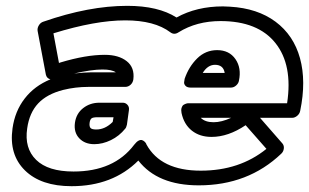

<svg xmlns="http://www.w3.org/2000/svg" viewBox="-20 -602 1059 658"><path d="M22.9 -162.1Q31.2 -221.2 64.7 -264.4Q98.1 -307.6 152.8 -330.1Q140.1 -333.5 137.2 -346.2L108.9 -496.1Q107.4 -505.9 113.3 -515.4Q119.1 -524.9 128.9 -527.8Q284.7 -582 416 -582Q522.5 -582 585 -542Q653.8 -580.1 744.1 -580.1Q748 -580.1 756.1 -579.6Q764.2 -579.1 768.1 -579.1Q862.3 -573.7 924.3 -527.6Q986.3 -481.4 1008.1 -402.6Q1029.8 -323.7 1008.8 -222.2Q1006.8 -211.9 998.5 -205.1Q990.2 -198.2 981 -198.2H871.1L948.2 -109.9Q954.1 -102.5 952.6 -92.3Q951.2 -82 943.8 -75.2Q830.1 33.2 661.1 33.2Q520 33.2 454.1 -51.8Q366.2 36.1 225.1 36.1Q120.6 36.1 65.4 -18.1Q10.3 -72.3 22.9 -162.1ZM73.2 -162.1Q63 -94.2 103.8 -54.2Q144.5 -14.2 231.9 -14.2Q370.6 -14.2 439.9 -106Q447.8 -116.2 454.8 -119.9Q461.9 -123.5 466.8 -121.8Q471.7 -120.1 475.1 -116.9Q478.5 -113.8 480.5 -110.4L481.9 -106.9Q531.2 -17.1 668 -17.1Q800.8 -17.1 893.1 -91.8L821.8 -172.9Q762.2 -132.8 705.1 -132.8Q664.6 -132.8 637.5 -154.3Q610.4 -175.8 602.1 -214.8Q600.1 -225.1 602.3 -232.4Q604.5 -239.7 609.1 -242.7Q613.8 -245.6 618.7 -247.1Q623.5 -248.5 627 -248H630.9H963.9Q983.9 -379.4 923.8 -454.6Q863.8 -529.8 735.8 -529.8Q653.8 -529.8 591.8 -491.2Q577.1 -481.4 564 -491.2Q509.8 -532.2 409.2 -532.2Q306.6 -532.2 163.1 -487.8L182.1 -386.2Q186 -387.2 188 -388.2Q274.4 -414.1 338.9 -414.1Q386.7 -414.1 414.3 -392.3Q441.9 -370.6 437 -330.1Q435.5 -318.8 427.5 -311.5Q419.4 -304.2 409.2 -304.2H282.2Q238.8 -304.2 196.8 -293.9Q141.1 -279.8 110.8 -247.6Q80.6 -215.3 73.2 -162.1ZM233.9 -350.1Q270 -354 289.1 -354H377Q363.8 -363.8 331.1 -363.8Q294.4 -363.8 233.9 -350.1ZM236.8 -181.2Q241.2 -212.9 264.9 -231.4Q288.6 -250 320.8 -250H400.9Q410.2 -250 416.7 -242.9Q423.3 -235.8 421.9 -225.1L415 -174.8Q412.6 -164.6 409.2 -161.1Q388.7 -135.7 360.1 -121.8Q331.5 -107.9 303.2 -107.9Q270.5 -107.9 251.5 -128.2Q232.4 -148.4 236.8 -181.2ZM287.1 -181.2Q285.6 -168.5 290.3 -163.3Q294.9 -158.2 310.1 -158.2Q340.3 -158.2 366.2 -184.1L369.1 -200.2H314Q298.8 -200.2 293.7 -196.3Q288.6 -192.4 287.1 -181.2ZM612.8 -332Q627 -373.5 655.8 -401.9Q684.6 -430.2 724.1 -430.2Q765.6 -430.2 786.9 -399.4Q808.1 -368.7 798.8 -325.2Q797.4 -316.4 789.3 -309.1Q781.2 -301.8 771 -301.8H633.8Q621.1 -301.8 615.5 -308.1Q609.9 -314.5 611.1 -321Q612.3 -327.6 612.8 -332ZM668 -198.2Q683.1 -183.1 711.9 -183.1Q739.3 -183.1 772 -198.2ZM674.8 -352.1H750Q745.6 -379.9 716.8 -379.9Q691.9 -379.9 674.8 -352.1Z"/></svg>

Font: Trueno Black Outline
Style: Italic
Weight: 900
Width: 6
Designer: Julieta Ulanovsky
Foundry: Julieta Ulanovsky
Version: Version 3.001b | FøM Fix